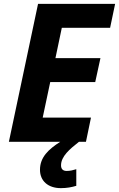

<svg xmlns="http://www.w3.org/2000/svg" viewBox="-20 -734 616 994"><path d="M292 0C231 39 187 80 187 145C187 202 228 240 295 240C327 240 351 235 375 228V142C358 147 344 151 325 151C306 151 296 141 296 122C296 75 342 37 389 0H425L451 -125H201L240 -309H473L500 -433H267L300 -590H550L576 -714H177L26 0Z"/></svg>

Font: BC Sans
Style: Bold Italic
Weight: 700
Italic angle: -12°
Designer: Monotype Design Team
Province of B.C.
Foundry: Monotype Imaging Inc.
Version: Version 2.000;GOOG;noto-source:20170915:90ef993387c0